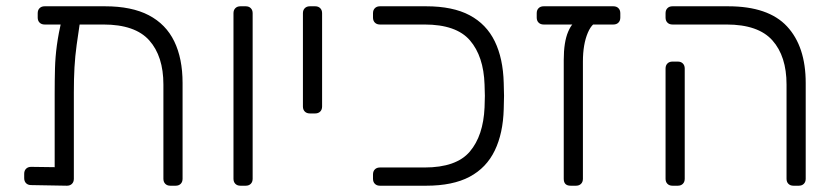

<svg xmlns="http://www.w3.org/2000/svg" viewBox="-20 -591 2662 611"><path d="M122 -513Q112 -513 106 -519Q100 -525 100 -535V-549Q100 -559 106 -565Q112 -571 122 -571H314Q399 -571 453.5 -542.5Q508 -514 534.5 -459.5Q561 -405 561 -327V-22Q561 -12 555 -6Q549 0 539 0H522Q512 0 506 -6Q500 -12 500 -22V-322Q500 -412 455 -462.5Q410 -513 309 -513ZM197 -553H214Q224 -553 230 -547Q236 -541 236 -531Q229 -485 224 -448.5Q219 -412 217 -376.5Q215 -341 215 -297V-22Q215 -12 209 -6Q203 0 193 0L79 -2Q69 -2 63 -8Q57 -14 57 -24V-38Q57 -48 63 -54Q69 -60 79 -60L154 -59V-292Q154 -337 155 -373.5Q156 -410 161 -447Q166 -484 177 -532Q179 -542 183 -547.5Q187 -553 197 -553Z M745 0Q735 0 729 -6Q723 -12 723 -22V-549Q723 -559 729 -565Q735 -571 745 -571H762Q772 -571 778 -565Q784 -559 784 -549V-22Q784 -12 778 -6Q772 0 762 0Z M966 -230Q956 -230 950 -236Q944 -242 944 -252V-549Q944 -559 950 -565Q956 -571 966 -571H983Q993 -571 999 -565Q1005 -559 1005 -549V-252Q1005 -242 999 -236Q993 -230 983 -230Z M1189 0Q1179 0 1173 -6Q1167 -12 1167 -22V-36Q1167 -46 1173 -52Q1179 -58 1189 -58H1331Q1432 -58 1475 -108.5Q1518 -159 1522 -249Q1523 -272 1523 -286Q1523 -300 1522 -322Q1519 -412 1475.5 -462.5Q1432 -513 1331 -513H1189Q1179 -513 1173 -519Q1167 -525 1167 -535V-549Q1167 -559 1173 -565Q1179 -571 1189 -571H1336Q1421 -571 1474.5 -542.5Q1528 -514 1554.5 -459.5Q1581 -405 1583 -327Q1584 -305 1584 -286Q1584 -267 1583 -244Q1581 -167 1554.5 -112Q1528 -57 1474.5 -28.5Q1421 0 1336 0Z M1796 0Q1774 0 1774 -22V-400Q1774 -457 1788 -490Q1802 -523 1819 -523H1891Q1866 -523 1850.5 -486.5Q1835 -450 1835 -395V-22Q1835 -12 1829 -6Q1823 0 1813 0ZM1710 -513Q1700 -513 1694 -519Q1688 -525 1688 -535V-549Q1688 -559 1694 -565Q1700 -571 1710 -571H1932Q1942 -571 1948 -565Q1954 -559 1954 -549V-535Q1954 -525 1948 -519Q1942 -513 1932 -513Z M2505 0Q2495 0 2489 -6Q2483 -12 2483 -22V-322Q2483 -412 2438 -462.5Q2393 -513 2292 -513H2120Q2110 -513 2104 -519Q2098 -525 2098 -535V-549Q2098 -559 2104 -565Q2110 -571 2120 -571H2297Q2425 -571 2484.5 -507Q2544 -443 2544 -327V-22Q2544 -12 2538 -6Q2532 0 2522 0ZM2120 0Q2110 0 2104 -6Q2098 -12 2098 -22V-373Q2098 -383 2104 -389Q2110 -395 2120 -395H2137Q2147 -395 2153 -389Q2159 -383 2159 -373V-22Q2159 -12 2153 -6Q2147 0 2137 0Z"/></svg>

Font: Rubik Light Light
Style: Regular
Weight: 300
Version: Version 2.101